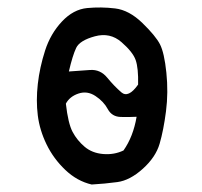

<svg xmlns="http://www.w3.org/2000/svg" viewBox="-20 -497 540 513"><path d="M225 -4Q186 -13 154.5 -43Q123 -73 104.5 -111Q86 -149 81 -188.5Q76 -228 81 -272.5Q86 -317 100.5 -362Q115 -407 145.5 -439.5Q176 -472 213 -475.5Q250 -479 287.5 -474.5Q325 -470 360.5 -435.5Q396 -401 407.5 -378.5Q419 -356 424.5 -303Q430 -250 423.5 -199.5Q417 -149 406.5 -113Q396 -77 361.5 -46Q327 -15 293.5 -10.5Q260 -6 225 -4ZM310 -95Q336 -132 345 -185Q327 -184 303 -184.5Q279 -185 268 -205.5Q257 -226 235 -240.5Q213 -255 189.5 -247Q166 -239 156 -220Q162 -167 174 -144.5Q186 -122 206 -105Q226 -88 255.5 -85.5Q285 -83 310 -95ZM349 -271Q350 -315 342.5 -336.5Q335 -358 304.5 -384.5Q274 -411 233.5 -400Q193 -389 183.5 -369Q174 -349 164 -306Q193 -308 220.5 -310Q248 -312 266.5 -289.5Q285 -267 304 -250.5Q323 -234 349 -271Z"/></svg>

Font: Kosefont JP
Style: Regular
Weight: 400
Designer: Nozomi Seto 瀬戸のぞみ
Version: Version 3.00;June 19, 2020